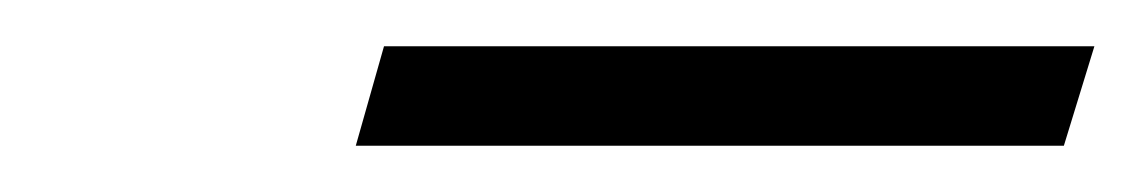

<svg xmlns="http://www.w3.org/2000/svg" viewBox="-20 -729 493 83"><path d="M146 -709H453.1L439.9 -666H133.8Z"/></svg>

Font: Accordance
Style: Italic
Weight: 400
Italic angle: -11°
Version: Version 1.2 (build January 31, 2020) Miklal Software Solutio